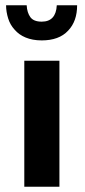

<svg xmlns="http://www.w3.org/2000/svg" viewBox="-20 -707 320 727"><path d="M205 0H72V-477H205ZM3 -687H81C82 -668 87 -653 95 -642C103 -631 117 -625 138 -625C174 -625 193 -646 195 -687H272C272 -647 261 -615 238 -591C215 -566 181 -554 138 -554C114 -554 94 -558 77 -565C60 -572 46 -582 35 -595C24 -607 16 -621 11 -637C6 -653 3 -670 3 -687Z"/></svg>

Font: Holmes&Hills Bold
Style: Bold
Weight: 500
Designer: Noopur Datye, Girish Dalvi, Yashodeep Gholap, Pallavi Karambelkar
Foundry: Ek Type
Version: ""